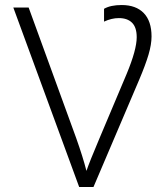

<svg xmlns="http://www.w3.org/2000/svg" viewBox="-20 -744 640 764"><path d="M33 -714H94L283 -195Q310 -119 324 -64Q335 -97 376 -194L484 -450Q524 -546 524 -596Q524 -635 505.5 -653.5Q487 -672 453 -672Q424 -672 394 -658V-709Q420 -724 464 -724Q521 -724 552 -692Q583 -660 583 -599Q583 -567 571 -526.5Q559 -486 534 -427L352 0H295Z"/></svg>

Font: Noto Sans Mono UI Light
Style: Regular
Weight: 300
Monospace: yes
Designer: Monotype Design team
Foundry: Monotype Imaging Inc.
Version: Version 1.000